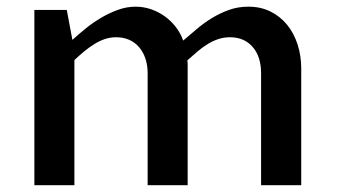

<svg xmlns="http://www.w3.org/2000/svg" viewBox="-20 -547 994 567"><path d="M81.5 -517.6H177.2L193.8 -429.2Q210.9 -444.8 232.2 -462.2Q253.4 -479.5 277.6 -493.9Q301.8 -508.3 327.9 -517.8Q354 -527.3 380.4 -527.3Q403.8 -527.3 425.8 -519.8Q447.8 -512.2 466.3 -499Q484.9 -485.8 499 -467.5Q513.2 -449.2 521 -427.2Q540 -443.4 561 -461.2Q582 -479 606 -493.7Q629.9 -508.3 656.5 -517.8Q683.1 -527.3 713.4 -527.3Q749.5 -527.3 778.3 -513.2Q807.1 -499 827.4 -474.4Q847.7 -449.7 858.6 -416.3Q869.6 -382.8 869.6 -343.8V0H751V-330.6Q751 -379.9 726.1 -408.4Q701.2 -437 659.2 -437Q641.6 -437 625.7 -431.9Q609.9 -426.8 594.7 -417.7Q579.6 -408.7 564.5 -396Q549.3 -383.3 533.2 -368.7Q534.2 -362.8 534.2 -356.9Q534.2 -351.1 534.2 -343.8V0H416V-330.6Q416 -355 409.2 -374.8Q402.3 -394.5 390.1 -408.4Q377.9 -422.4 360.8 -429.7Q343.8 -437 323.2 -437Q306.2 -437 290.5 -431.9Q274.9 -426.8 260 -417.7Q245.1 -408.7 230.2 -396.5Q215.3 -384.3 199.7 -369.6V0H81.5Z"/></svg>

Font: Proza Libre
Style: Medium
Weight: 500
Designer: Jasper de Waard
Foundry: Jasper de Waard
Version: Version 1.000; ttfautohint (v1.4.1.8-43bc)